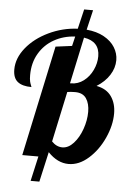

<svg xmlns="http://www.w3.org/2000/svg" viewBox="-64 -910 762 1101"><g transform="rotate(5 316.5 -360.0)"><path d="M187 0H94.2L230 -636.2L324.2 -648.4L337.4 -703.6Q271 -700.2 216.8 -669.9Q162.6 -639.6 130.9 -585.7Q99.1 -531.7 99.1 -460.9Q99.1 -437 102.3 -424.1Q105.5 -411.1 109.1 -403.3Q112.8 -395.5 112.8 -393.1Q60.1 -393.1 33 -414.6Q5.9 -436 5.9 -484.9Q5.9 -550.3 54.2 -610.1Q102.5 -669.9 181.9 -707.8Q261.2 -745.6 348.1 -749.5L375 -862.8H426.3L399.4 -748.5Q458 -743.2 499.8 -720Q541.5 -696.8 562.7 -662.4Q584 -627.9 584 -588.9Q584 -543.9 557.6 -502.7Q531.2 -461.4 483.9 -432.1Q542 -421.4 570.1 -381.1Q598.1 -340.8 598.1 -283.2Q598.1 -214.8 564.9 -141.8Q531.7 -68.8 477.3 -20.5Q422.9 27.8 362.8 27.8Q298.8 27.8 244.1 -29.8L205.1 143.1H154.8ZM336.9 -434.1Q377 -434.1 409.4 -458.7Q441.9 -483.4 460.4 -522.5Q479 -561.5 479 -602.1Q479 -688 388.2 -701.7L331.1 -434.1ZM449.2 -279.8Q449.2 -327.1 429.2 -356.7Q409.2 -386.2 365.2 -386.2Q338.9 -386.2 319.8 -382.8L257.8 -92.8Q285.2 -64 318.8 -64Q353.5 -64 383.5 -96.9Q413.6 -129.9 431.4 -180.4Q449.2 -231 449.2 -279.8Z"/></g></svg>

Font: Pattaya
Style: Regular
Weight: 400
Designer: Pablo Impallari / Thai characters Designed by Thanarat Vachiruckul and Suppakit Chalermlarp
Foundry: Pablo Impallari
Version: Version 2.001